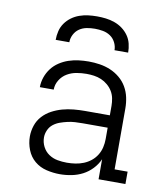

<svg xmlns="http://www.w3.org/2000/svg" viewBox="-84 -810 767 887"><g transform="rotate(10 300.0 -366.0)"><path d="M256 8Q225 8 193.5 0.5Q162 -7 138 -27Q114 -47 102 -77.5Q90 -108 90 -140Q90 -166 98.5 -191.5Q107 -217 125 -236.5Q143 -256 166.5 -268.5Q190 -281 215.5 -288Q241 -295 267.5 -297.5Q294 -300 320 -300H437V-344Q437 -362 433.5 -379.5Q430 -397 421 -412Q412 -427 398 -439Q384 -451 367.5 -458Q351 -465 333.5 -467.5Q316 -470 298 -470Q275 -470 251.5 -466Q228 -462 207.5 -450Q187 -438 174 -417Q161 -396 161 -372H96Q96 -396 104 -419Q112 -442 126.5 -461Q141 -480 161.5 -493.5Q182 -507 204.5 -514.5Q227 -522 250.5 -525Q274 -528 298 -528Q324 -528 350 -524Q376 -520 400 -510Q424 -500 444.5 -483Q465 -466 478 -443.5Q491 -421 496.5 -395.5Q502 -370 502 -344V-58H563V0H437V-94Q426 -69 406.5 -48.5Q387 -28 363 -15.5Q339 -3 311.5 2.5Q284 8 256 8ZM279 -50Q299 -50 319 -53Q339 -56 357.5 -63.5Q376 -71 391.5 -83.5Q407 -96 417.5 -113Q428 -130 432.5 -149.5Q437 -169 437 -189V-242H320Q302 -242 284.5 -241Q267 -240 249.5 -236Q232 -232 215 -226Q198 -220 184 -209Q170 -198 162.5 -181Q155 -164 155 -147Q155 -124 165.5 -103.5Q176 -83 194.5 -70.5Q213 -58 235 -54Q257 -50 279 -50ZM130 -600Q130 -621 135 -641.5Q140 -662 152 -679Q164 -696 181 -708.5Q198 -721 218 -728Q238 -735 258.5 -737.5Q279 -740 300 -740Q321 -740 341.5 -737.5Q362 -735 382 -728Q402 -721 419 -708.5Q436 -696 448 -679Q460 -662 465 -641.5Q470 -621 470 -600H406Q406 -619 397 -636.5Q388 -654 372.5 -664.5Q357 -675 338 -678.5Q319 -682 300 -682Q281 -682 262 -678.5Q243 -675 227.5 -664.5Q212 -654 203 -636.5Q194 -619 194 -600Z"/></g></svg>

Font: Iosevka Etoile Light
Style: Regular
Weight: 300
Designer: Belleve Invis
Foundry: Belleve Invis
Version: Version 25.0.1; ttfautohint (v1.8.4)